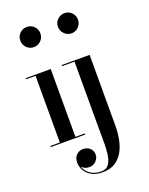

<svg xmlns="http://www.w3.org/2000/svg" viewBox="-183 -852 935 1204"><g transform="rotate(-20 284.5 -250.0)"><path d="M150.5 -625Q122.5 -625 103 -644.8Q83.5 -664.5 83.5 -692.5Q83.5 -720.5 103 -740Q122.5 -759.5 150.5 -759.5Q178.5 -759.5 198 -740Q217.5 -720.5 217.5 -692.5Q217.5 -664.5 198 -644.8Q178.5 -625 150.5 -625ZM202 -460V-7.5H265V0H35V-7.5H98V-452.5H35V-460ZM287.5 260Q246 260 217 244.5Q188 229 172.5 203.2Q157 177.5 157 148Q157 115.5 176 98Q195 80.5 221 80.5Q235.5 80.5 249.8 87Q264 93.5 273.8 106.8Q283.5 120 283.5 141Q283.5 163 265.5 182Q247.5 201 219.5 201Q202.5 201 188.8 194.2Q175 187.5 166.5 175.8Q158 164 158 148H164.5Q164.5 176.5 179.2 200.2Q194 224 220.2 238Q246.5 252 281.5 252Q316 252 332.5 227.8Q349 203.5 354 163.5Q359 123.5 358.5 75.2Q358 27 358 -20.5V-452.5H275V-460H461.5V11.5Q461.5 60.5 452.5 105.2Q443.5 150 423.2 184.8Q403 219.5 369.8 239.8Q336.5 260 287.5 260ZM402 -625.5Q374.5 -625.5 354.8 -645.5Q335 -665.5 335 -693Q335 -721 354.8 -740.5Q374.5 -760 402 -760Q430 -760 449.2 -740.5Q468.5 -721 468.5 -693Q468.5 -665.5 449.2 -645.5Q430 -625.5 402 -625.5Z"/></g></svg>

Font: BodoniModa_28ptMedium
Style: Regular
Weight: 500
Designer: Owen Earl
Foundry: indestructible type
Version: Version 2.004